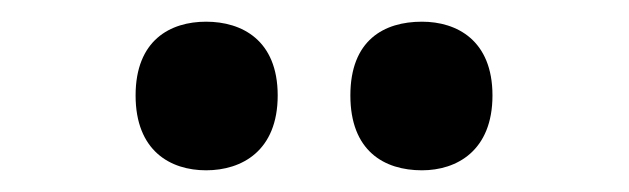

<svg xmlns="http://www.w3.org/2000/svg" viewBox="-20 -777 580 177"><path d="M369 -620C401 -620 434 -638 434 -689C434 -740 401 -757 369 -757C334 -757 303 -740 303 -689C303 -638 334 -620 369 -620ZM170 -620C203 -620 236 -638 236 -689C236 -740 203 -757 170 -757C137 -757 105 -740 105 -689C105 -638 137 -620 170 -620Z"/></svg>

Font: Noto Serif Hebrew SemiCondensed ExtraBold
Style: Regular
Weight: 800
Width: 4
Designer: Monotype Design Team
Foundry: Monotype Imaging Inc.
Version: Version 2.004